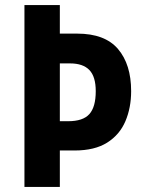

<svg xmlns="http://www.w3.org/2000/svg" viewBox="-20 -734 568 754"><path d="M495 -376Q495 -311 472.5 -258Q450 -205 401 -174Q352 -143 273 -143H215V0H76V-714H215V-602H283Q392 -602 443.5 -541.5Q495 -481 495 -376ZM248 -258Q306 -258 331 -286Q356 -314 356 -376Q356 -433 331 -459Q306 -485 255 -485H215V-258Z"/></svg>

Font: Noto Sans Tamil Condensed
Style: Bold
Weight: 700
Width: 3
Designer: Jelle Bosma - Monotype Design Team
Foundry: Monotype Imaging Inc.
Version: Version 2.004; ttfautohint (v1.8.4.7-5d5b)